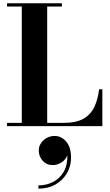

<svg xmlns="http://www.w3.org/2000/svg" viewBox="-20 -770 672 1172"><path d="M216.6 148.7Q216.6 112.8 245.1 86.3Q273.7 59.8 313.5 59.8Q354.2 59.8 383.9 93.9Q413.6 127.9 413.6 193.8Q413.6 243.9 388.9 286.6Q364.3 329.3 319.5 355.5Q274.7 381.6 214.6 381.6V361.6Q262.7 361.6 303.3 341.1Q344 320.6 368.2 279.8Q392.3 239 391.4 178.5Q380.1 205.6 355 221.7Q329.8 237.8 302 237.8Q264.4 237.8 240.5 211.2Q216.6 184.6 216.6 148.7ZM604.7 0H22.9V-20H113V-730H22.9V-750H357.9V-730H268.1V-20H370.6Q444.1 -20 488.4 -44.8Q532.7 -69.6 555.1 -115.6Q577.4 -161.6 585 -225.1H604.7Z"/></svg>

Font: Bodoni* 11
Style: Bold
Weight: 700
Version: Version 2.000; ttfautohint (v1.8.1)